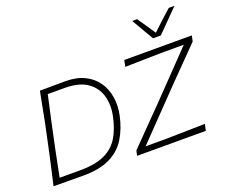

<svg xmlns="http://www.w3.org/2000/svg" viewBox="-149 -1209 1718 1449"><g transform="rotate(-20 710.0 -484.5)"><path d="M49.5 0Q63.5 -61 76 -116.5Q88.5 -172 103 -237L153 -472.5Q166 -540.5 177 -597Q188 -653.5 199.5 -713Q260 -713 307 -713.8Q354 -714.5 403.5 -714.5Q492.5 -714.5 556 -683.8Q619.5 -653 657 -599.5Q694.5 -546 705.8 -477.2Q717 -408.5 701.5 -333Q680 -231 633.5 -155.8Q587 -80.5 503.8 -39.5Q420.5 1.5 289 1.5Q220.5 1.5 167.2 0.8Q114 0 49.5 0ZM115 -44.5H291.5Q411 -46.5 482.8 -82.2Q554.5 -118 593.2 -183.8Q632 -249.5 651 -341Q669.5 -428 649.2 -501.8Q629 -575.5 565.5 -621Q502 -666.5 391.5 -668.5H246.5Q235.5 -619.5 225.2 -572.2Q215 -525 202.5 -470L154.5 -243Q143.5 -188.5 134 -140.5Q124.5 -92.5 115 -44.5ZM720.5 0 729.5 -40.5Q765.5 -77 812 -124.5Q858.5 -172 906.5 -221Q954.5 -270 995.5 -311.5L1338.5 -667.5H1166Q1098.5 -666.5 1023 -664.8Q947.5 -663 866.5 -661.5L877 -713H1419.5L1410 -667.5Q1348.5 -605 1287.2 -542.2Q1226 -479.5 1164.5 -417.5L805.5 -45.5H962.5Q1010.5 -46.5 1068.8 -47.5Q1127 -48.5 1183.8 -49.8Q1240.5 -51 1284 -52L1272.5 0ZM1137 -792.5Q1112 -835.5 1085.8 -880.2Q1059.5 -925 1034.5 -968.5L1073 -969.5Q1097.5 -934 1122.5 -897.5Q1147.5 -861 1171.5 -824.5Q1209 -861 1247.8 -896.2Q1286.5 -931.5 1327 -967.5H1373Q1329 -923 1286 -879.8Q1243 -836.5 1199.5 -792.5Z"/></g></svg>

Font: Commissioner Loud ExtraLight
Style: Italic
Weight: 200
Italic angle: -12°
Designer: Kostas Bartsokas
Foundry: Kostas Bartsokas
Version: Version 1.000; ttfautohint (v1.8.3)